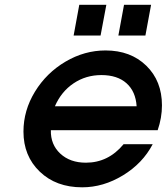

<svg xmlns="http://www.w3.org/2000/svg" viewBox="-20 -778 704 811"><path d="M291 -627.9 314.9 -757.8H429.2L404.8 -627.9ZM480 -627.9 503.9 -757.8H618.2L594.2 -627.9ZM502 -168.9H625Q582.5 -87.9 499.5 -37.4Q416.5 13.2 327.1 13.2Q216.8 13.2 147.9 -53Q79.1 -119.1 79.1 -222.2Q79.1 -311.5 127.7 -390.9Q176.3 -470.2 256.6 -517.6Q336.9 -564.9 425.8 -564.9Q531.7 -564.9 597.9 -500.5Q664.1 -436 664.1 -333Q664.1 -280.3 646 -228H194.8Q193.4 -167.5 234.6 -129.2Q275.9 -90.8 342.8 -90.8Q437.5 -90.8 502 -168.9ZM211.9 -329.1H557.1Q553.2 -391.6 514.4 -426.3Q475.6 -460.9 408.2 -460.9Q342.8 -460.9 290.8 -426Q238.8 -391.1 211.9 -329.1Z"/></svg>

Font: Involve SemiBold Oblique
Style: Italic
Weight: 600
Italic angle: -10.5°
Designer: Stefan Peev
Foundry: Context Ltd.
Version: Version 1.001